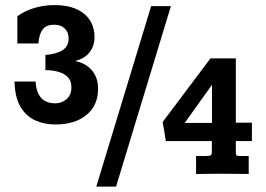

<svg xmlns="http://www.w3.org/2000/svg" viewBox="-20 -666 1020 735"><path d="M191.9 -189.5Q149.9 -189.5 114.7 -205.3Q79.6 -221.2 58.3 -257.3Q37.1 -293.5 35.6 -354H116.2Q121.1 -270.5 191.4 -270.5Q215.8 -270.5 234.6 -286.4Q253.4 -302.2 253.4 -332.5Q253.4 -356.4 240 -370.4Q226.6 -384.3 204.1 -390.9Q181.6 -397.5 153.8 -397.5V-455.6Q196.3 -459 219.5 -473.9Q242.7 -488.8 242.7 -518.6Q242.7 -542.5 227.8 -556.9Q212.9 -571.3 188 -571.3Q156.2 -571.3 142.8 -552.7Q129.4 -534.2 127 -499.5H46.4V-604Q106.9 -646.5 189.5 -646.5Q260.7 -646.5 301.3 -613.8Q341.8 -581.1 341.8 -522.5Q341.8 -491.2 323.5 -466.6Q305.2 -441.9 267.6 -432.6Q309.6 -423.8 332.5 -396Q355.5 -368.2 355.5 -326.7Q355.5 -262.2 311 -225.8Q266.6 -189.5 191.9 -189.5ZM348.6 48.3 558.6 -642.6H634.3L424.3 48.3ZM730.5 0V-68.8H765.1Q780.8 -68.8 785.9 -71.3Q791 -73.7 791 -84V-126H614.7Q611.8 -145 608.9 -163.1Q606 -181.2 602.5 -198.7L785.6 -442.4H882.8V-196.3H944.3V-126H882.8V-79.1Q882.8 -72.8 885.7 -70.8Q888.7 -68.8 902.3 -68.8H932.1V0Q926.3 0 912.8 -0.2Q899.4 -0.5 883.1 -0.5Q866.7 -0.5 852.5 -0.7Q838.4 -1 830.6 -1Q810.1 -1 786.1 -0.5Q762.2 0 730.5 0ZM687 -195.3H791.5V-341.3Z"/></svg>

Font: Kameron SemiBold
Style: Regular
Weight: 600
Designer: Vernon Adams
Foundry: Vernon Adams
Version: Version 1.100